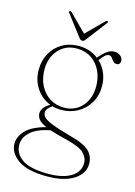

<svg xmlns="http://www.w3.org/2000/svg" viewBox="-125 -659 676 961"><g transform="rotate(15 213.5 -178.0)"><path d="M279 11.5Q352 30 378.8 56.8Q405.5 83.5 405.5 121.5Q405.5 172 355.8 204.5Q306 237 216.5 237Q115.5 237 66.8 202.8Q18 168.5 18 120Q18 83.5 48.5 51.2Q79 19 151 -0.5Q120.5 -14 109.8 -28Q99 -42 99 -59.5Q99 -71.5 107.8 -85.2Q116.5 -99 141 -113.5Q96 -131 67.8 -172Q39.5 -213 39.5 -268Q39.5 -316.5 60.5 -354.2Q81.5 -392 118.8 -413.5Q156 -435 205 -435Q262 -435 305 -401.5L310.5 -408.5Q328.5 -428.5 345.8 -441Q363 -453.5 382.5 -453.5Q401 -453.5 414 -443Q427 -432.5 427 -418.5Q427 -396.5 408 -396.5Q396.5 -396.5 389.5 -404.8Q382.5 -413 376.5 -421.2Q370.5 -429.5 362 -429.5Q349.5 -429.5 339.2 -419Q329 -408.5 316 -392Q339.5 -370 353.2 -338.8Q367 -307.5 367 -270Q367 -220.5 344.5 -182.8Q322 -145 284 -124Q246 -103 200 -103Q176 -103 153.5 -109Q124 -90 124 -69.5Q124 -56 135.2 -44.5Q146.5 -33 180 -19.8Q213.5 -6.5 279 11.5ZM196.5 -420Q139.5 -420 103.2 -379.5Q67 -339 67 -277.5Q67 -231.5 85.2 -195.2Q103.5 -159 135.8 -138.2Q168 -117.5 209.5 -117.5Q267.5 -117.5 303.2 -158Q339 -198.5 339 -260Q339 -329.5 300 -374.8Q261 -420 196.5 -420ZM42.5 119Q42.5 164 83.8 193.5Q125 223 219.5 223Q295.5 223 337.8 196.5Q380 170 380 125Q380 96 356.5 73.2Q333 50.5 263 33.5Q209.5 21 176.5 9.5Q109.5 21.5 76 51.5Q42.5 81.5 42.5 119ZM228.5 -475.5Q220.5 -464.5 212.5 -464.5Q202.5 -464.5 195 -475.5L114 -581.5Q109 -587.5 113.5 -591.5Q118 -595 125 -588L212 -501L299 -588Q306 -594.5 310.5 -591.5Q314.5 -588 309.5 -581.5Z"/></g></svg>

Font: Fraunces 144pt S050 Thin
Style: Regular
Weight: 100
Version: Version 1.000; ttfautohint (v1.8.3)